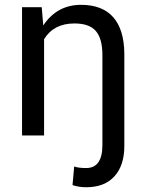

<svg xmlns="http://www.w3.org/2000/svg" viewBox="-20 -558 606 791"><path d="M151.9 -528.3H70.8V0H161.6V-396.5Q201.2 -461.4 286.6 -461.4Q347.7 -461.4 374.8 -430.2Q401.9 -398.9 401.9 -331.1V39.6Q401.9 134.3 335 134.3Q302.7 134.3 285.6 127.9L278.8 204.6Q305.2 213.4 335 213.4Q410.6 213.4 451.4 168.5Q492.2 123.5 492.2 43.5V-337.4Q491.2 -436.5 446.3 -487.3Q401.4 -538.1 314 -538.1Q214.8 -538.1 158.2 -453.1Z"/></svg>

Font: FAU Chimera
Style: Regular
Weight: 400
Version: Version 1.002;hotconv 1.0.117;makeotfexe 2.5.65602